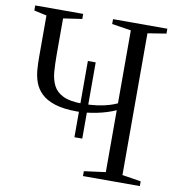

<svg xmlns="http://www.w3.org/2000/svg" viewBox="-83 -818 826 893"><g transform="rotate(10 330.5 -371.5)"><path d="M297.5 -171V-531H334.5V-171ZM469.5 -329Q431.5 -311.5 381.8 -301.2Q332 -291 289 -291Q224 -291 182.8 -304.5Q141.5 -318 118.5 -340.8Q95.5 -363.5 85.5 -391.8Q75.5 -420 73.2 -450.2Q71 -480.5 71 -508V-706L11.5 -719V-743H238V-719L149.5 -706V-535Q149.5 -493 152.2 -455.8Q155 -418.5 169 -390.5Q183 -362.5 215.5 -346.8Q248 -331 307.5 -331Q345 -331 376.2 -335.5Q407.5 -340 431 -347Q454.5 -354 469.5 -361.5V-706L379 -720V-743H635.5V-720L548 -706V-36.5L636.5 -22.5V0H368V-23L469.5 -36.5Z"/></g></svg>

Font: Merriweather 120pt Light
Style: Regular
Weight: 300
Version: Version 2.100